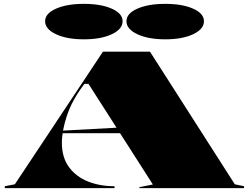

<svg xmlns="http://www.w3.org/2000/svg" viewBox="-20 -976 1291 996"><path d="M5 0V-10L57 -20L514 -708H758L1198 -20L1246 -10V0H703V-5L773 -19L439 -541H418L412 -533Q353 -454 327 -375.5Q301 -297 301 -235Q301 -159 338 -109Q375 -59 436.5 -34.5Q498 -10 574 -10V0ZM243 -285V-295L612 -315V-285ZM837 -956Q926 -956 982 -931Q1038 -906 1038 -866Q1038 -825 982 -798.5Q926 -772 837 -772Q749 -772 692.5 -798.5Q636 -825 636 -866Q636 -906 692.5 -931Q749 -956 837 -956ZM415 -956Q504 -956 560 -931Q616 -906 616 -866Q616 -825 560 -798.5Q504 -772 415 -772Q327 -772 270.5 -798.5Q214 -825 214 -866Q214 -906 270.5 -931Q327 -956 415 -956Z"/></svg>

Font: Kalnia Expanded
Style: Bold
Weight: 700
Width: 7
Designer: Frida Medrano
Foundry: Frida Medrano
Version: Version 1.105